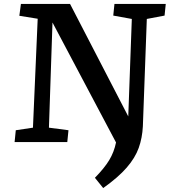

<svg xmlns="http://www.w3.org/2000/svg" viewBox="-20 -720 872 973"><path d="M54 0 60 -60 147 -73 171 -625 78 -640 86 -700H335L630 -130L648 -624L554 -641L560 -700H820L814 -641L724 -624L704 -80Q701 -21 683 29.5Q665 80 622 129.5Q579 179 503 233L461 181Q509 132 533.5 91.5Q558 51 568 2L246 -606L228 -73L327 -60L321 0Z"/></svg>

Font: Literata 7pt SemiBold
Style: Italic
Weight: 600
Italic angle: -2°
Designer: Latin by Veronika Burian and Jose Scaglione. Greek by Irene Vlachou. Cyrillic by Vera Evstafieva
Foundry: TypeTogether
Version: Version 3.002